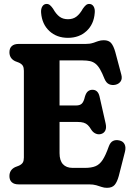

<svg xmlns="http://www.w3.org/2000/svg" viewBox="-20 -919 655 957"><path d="M193.2 -393.3H359.5Q378.5 -393.3 388 -402.7Q397.6 -412.2 403.1 -436.8Q408.9 -456.1 418.2 -463.7Q427.6 -471.3 440.1 -471.5Q468.1 -472 476 -438.6L506.4 -304Q511.2 -282.6 505.3 -269.5Q499.5 -256.3 485.6 -251.7Q472.1 -247.1 458.6 -252.4Q445.1 -257.7 435.9 -271.1Q426.7 -286.7 417.9 -295.3Q409.1 -303.8 397 -307.5Q385 -311.2 365.4 -311.2H193.2ZM27 -658.7Q27 -678.6 38.8 -689.3Q50.5 -700 72.6 -700H406.5Q428 -700 442.4 -704.8Q456.9 -709.5 469.5 -714Q482.2 -718.5 497.3 -718.5Q521.6 -718.5 533.8 -704.5Q546.1 -690.4 554.8 -659.2L584.8 -546.6Q590.1 -526.5 581.6 -513.8Q573.1 -501 556.6 -496.8Q539 -492.7 524.3 -499Q509.6 -505.2 500.7 -526.5Q489.4 -555.2 478.9 -573.3Q468.5 -591.4 456.4 -601.1Q444.3 -610.8 429 -614.3Q413.8 -617.8 392.7 -617.8H276.8V-155.5Q276.8 -119.2 293.6 -100.7Q310.5 -82.2 341.9 -82.2H403.4Q435.4 -82.2 456 -90.6Q476.6 -99 491.6 -122Q506.7 -145 522.1 -188.8Q529.7 -209.7 543.1 -216.4Q556.6 -223.2 574.9 -219Q593.9 -214.9 601.2 -199.6Q608.6 -184.4 602.6 -161.6L572.1 -42.1Q563.8 -11.6 551.3 2.8Q538.9 17.2 513 17.2Q499.2 17.2 486.8 12.9Q474.5 8.6 459.6 4.3Q444.7 0 423.8 0H72.6Q50.5 0 38.8 -10.7Q27 -21.5 27 -41.3Q27 -71.9 55.1 -85.8L75 -93.5Q88.6 -100.2 93.8 -109.1Q99 -118 99 -133.7V-566.3Q99 -582.1 93.8 -591Q88.6 -599.8 75 -606.5L55.1 -614.2Q27 -628.1 27 -658.7ZM318.7 -823.2Q343.9 -823.2 361.1 -836.3Q378.4 -849.4 393 -875.7Q400.9 -887.1 408.1 -893.2Q415.3 -899.4 424.3 -899.4Q438.8 -899.4 446.5 -887Q454.2 -874.6 452.2 -854.9Q448 -798.2 411.3 -764.3Q374.7 -730.4 318.7 -730.4Q262.7 -730.4 226.1 -764.3Q189.5 -798.2 184.9 -854.9Q183.3 -874.6 191 -887Q198.7 -899.4 212.7 -899.4Q222 -899.4 229.2 -893.2Q236.4 -887.1 244.4 -875.7Q259 -849.4 276.2 -836.3Q293.5 -823.2 318.7 -823.2Z"/></svg>

Font: Fraunces 144pt S100 Black
Style: Regular
Weight: 900
Version: Version 1.000